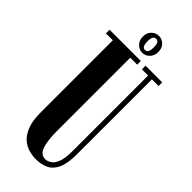

<svg xmlns="http://www.w3.org/2000/svg" viewBox="-275 -896 951 951"><g transform="rotate(45 200.5 -420.0)"><path d="M210 12Q187 12 161.5 5Q136 -2 114 -21Q92 -40 78 -75.5Q64 -111 64 -168V-674.5H15.5V-700H234.5V-674.5H186V-163.5Q186 -92 199 -56.5Q212 -21 242.5 -21Q257.5 -21 273.5 -30.8Q289.5 -40.5 300.2 -67.5Q311 -94.5 311 -146.5V-674.5H267.5V-700H384.5V-674.5H337.5V-148.5Q337.5 -83.5 321 -49Q304.5 -14.5 275.8 -1.2Q247 12 210 12ZM210.5 -733.5Q189 -733.5 172.5 -749.8Q156 -766 156 -792.5Q156 -820 172.5 -835.8Q189 -851.5 210.5 -851.5Q232 -851.5 248.2 -835.8Q264.5 -820 264.5 -792.5Q264.5 -766 248.2 -749.8Q232 -733.5 210.5 -733.5ZM210.5 -753Q223 -753 227.8 -763.8Q232.5 -774.5 232.5 -793.5Q232.5 -810 227.8 -820.8Q223 -831.5 210.5 -831.5Q198.5 -831.5 193.5 -820.8Q188.5 -810 188.5 -793.5Q188.5 -774.5 193.5 -763.8Q198.5 -753 210.5 -753Z"/></g></svg>

Font: Imbue 50pt
Style: Bold
Weight: 700
Designer: Tyler Finck
Foundry: Etcetera Type Company
Version: Version 1.102; ttfautohint (v1.8.3)